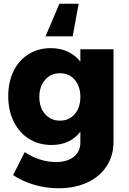

<svg xmlns="http://www.w3.org/2000/svg" viewBox="-20 -804 688 1025"><path d="M586 -541V-48Q586 27 549 83.5Q512 140 445.5 170.5Q379 201 292 201Q224 201 161 182Q98 163 50 131L112 8Q149 33 192 47Q235 61 279 61Q339 61 374 33Q409 5 409 -43V-101Q355 -30 255 -30Q188 -30 135.5 -62.5Q83 -95 53.5 -154.5Q24 -214 24 -291Q24 -367 52.5 -425Q81 -483 133 -515Q185 -547 251 -547Q301 -547 341.5 -528.5Q382 -510 409 -475V-541ZM409 -286Q409 -343 379 -378Q349 -413 300 -413Q251 -413 220.5 -377.5Q190 -342 190 -286Q190 -230 220.5 -195Q251 -160 300 -160Q349 -160 379 -195Q409 -230 409 -286ZM368 -610H223L297 -784H400Z"/></svg>

Font: Montserrat arm2
Style: Bold
Weight: 700
Designer: Julieta Ulanovsky
Foundry: Julieta Ulanovsky
Version: Version 6.000